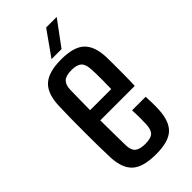

<svg xmlns="http://www.w3.org/2000/svg" viewBox="-242 -816 880 880"><g transform="rotate(-45 198.5 -376.0)"><path d="M204.5 7.5Q121.5 7.5 85.5 -24.8Q49.5 -57 46 -129Q44.5 -163.5 44 -207.2Q43.5 -251 43.5 -297.8Q43.5 -344.5 44 -389.2Q44.5 -434 46 -470Q50 -544.5 87 -576.2Q124 -608 203.5 -608Q284 -608 319 -575.8Q354 -543.5 357.5 -473.5Q358 -462 358.2 -430.2Q358.5 -398.5 358.2 -358.8Q358 -319 356.5 -283.5H133Q133 -243.5 133.8 -202.8Q134.5 -162 135 -119.5Q136 -87 152 -74Q168 -61 203 -61Q238 -61 252.8 -74Q267.5 -87 269 -120Q270 -135 270 -160Q270 -185 268.5 -213H356.5Q357.5 -197.5 358 -171.2Q358.5 -145 357.5 -129Q354 -56 319.2 -24.2Q284.5 7.5 204.5 7.5ZM133 -349.5H270Q270.5 -376.5 270.8 -403.5Q271 -430.5 270.5 -451.8Q270 -473 269 -481.5Q267 -514 251.5 -527Q236 -540 203.5 -540Q166 -540 151 -525.5Q136 -511 135 -481.5Q134.5 -449 133.8 -416Q133 -383 133 -349.5ZM173.5 -640 258.5 -760H327L238.5 -640Z"/></g></svg>

Font: Big Shoulders Text Thin Medium
Style: Regular
Weight: 500
Version: Version 2.002